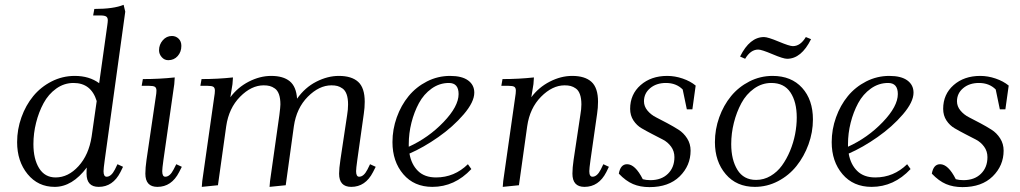

<svg xmlns="http://www.w3.org/2000/svg" viewBox="-20 -766 4220 794"><path d="M50.8 -178.2Q50.8 -231 68.6 -280.8Q86.4 -330.6 117.4 -368.4Q148.4 -406.2 193.4 -429.2Q238.3 -452.1 289.1 -452.1Q349.1 -452.1 390.1 -421.9L423.8 -662.1Q425.8 -675.8 425.8 -682.1Q425.8 -693.4 418.9 -697.8Q412.1 -702.1 395 -702.1H365.2L370.1 -729Q450.2 -729 491.2 -746.1L498 -717.8L413.1 -104Q408.2 -68.8 408.2 -58.1Q408.2 -35.2 420.9 -35.2Q439.9 -35.2 455.1 -64.9L465.8 -86.9L488.8 -76.2L478 -54.2Q446.8 6.8 388.2 6.8Q337.9 6.8 337.9 -47.9Q337.9 -64.5 338.9 -73.2Q278.8 6.8 206.1 6.8Q137.2 6.8 94 -46.1Q50.8 -99.1 50.8 -178.2ZM118.2 -169.9Q118.2 -108.4 141.8 -70.3Q165.5 -32.2 210 -32.2Q262.2 -32.2 304.7 -78.9Q347.2 -125.5 358.9 -201.2L379.9 -348.1Q356.9 -422.9 284.2 -422.9Q245.1 -422.9 212.6 -399.7Q180.2 -376.5 160.2 -339.4Q140.1 -302.2 129.2 -258.3Q118.2 -214.4 118.2 -169.9Z M565.9 -411.1 570.8 -439Q639.6 -439 702.6 -445.8L700.7 -418L655.8 -104Q650.9 -68.8 650.9 -58.1Q650.9 -35.2 663.6 -35.2Q682.6 -35.2 697.8 -64.9L709 -86.9L731.9 -76.2L720.7 -54.2Q689.5 6.8 630.9 6.8Q581.1 6.8 581.1 -47.9Q581.1 -71.8 585.9 -105L624 -363.8Q627 -380.9 627 -391.1Q627 -402.8 620.6 -407Q614.3 -411.1 596.7 -411.1ZM637.7 -558.1Q637.7 -581.5 653.1 -599.4Q668.5 -617.2 690.9 -617.2Q707 -617.2 718.5 -606.2Q730 -595.2 730 -576.2Q730 -551.3 714.8 -534.2Q699.7 -517.1 675.8 -517.1Q659.7 -517.1 648.7 -529.8Q637.7 -542.5 637.7 -558.1Z M808.6 -411.1 813.5 -439Q880.4 -439 943.4 -445.8L941.4 -418L932.6 -363.8Q962.9 -404.8 1009 -428.5Q1055.2 -452.1 1101.6 -452.1Q1150.9 -452.1 1178 -430.2Q1205.1 -408.2 1208.5 -357.9Q1241.2 -404.3 1288.1 -428.2Q1335 -452.1 1381.3 -452.1Q1434.1 -452.1 1461.2 -427.5Q1488.3 -402.8 1488.3 -345.2Q1488.3 -320.3 1484.4 -294.9L1457.5 -104Q1452.6 -68.8 1452.6 -58.1Q1452.6 -35.2 1465.3 -35.2Q1484.4 -35.2 1499.5 -64.9L1510.3 -86.9L1533.7 -76.2L1522.5 -54.2Q1491.2 6.8 1432.6 6.8Q1382.3 6.8 1382.3 -47.9Q1382.3 -68.4 1387.7 -105L1415.5 -290Q1419.4 -313 1419.4 -334Q1419.4 -358.9 1413.6 -375.5Q1407.7 -392.1 1396.7 -399.9Q1385.7 -407.7 1375.2 -410.4Q1364.7 -413.1 1350.6 -413.1Q1299.8 -413.1 1252.9 -366Q1206.1 -318.8 1195.3 -244.1L1161.6 0L1094.7 6.8L1096.7 -17.1L1135.3 -290Q1139.6 -324.2 1139.6 -334Q1139.6 -358.9 1133.8 -375.5Q1127.9 -392.1 1116.9 -399.9Q1106 -407.7 1095.2 -410.4Q1084.5 -413.1 1070.3 -413.1Q1019.5 -413.1 972.9 -366Q926.3 -318.8 915.5 -244.1L881.3 0L814.5 6.8L816.4 -17.1L865.7 -363.8Q868.7 -380.9 868.7 -391.1Q868.7 -402.8 862.3 -407Q856 -411.1 838.4 -411.1Z M1603 -178.2Q1603 -231 1620.8 -280.8Q1638.7 -330.6 1669.7 -368.4Q1700.7 -406.2 1745.6 -429.2Q1790.5 -452.1 1841.3 -452.1Q1890.6 -452.1 1916 -433.3Q1941.4 -414.6 1941.4 -382.8Q1941.4 -344.2 1897.5 -293Q1853.5 -241.7 1792.5 -199Q1731.4 -156.2 1673.3 -130.9Q1681.2 -85.9 1708.5 -59.1Q1735.8 -32.2 1783.2 -32.2Q1858.9 -32.2 1915 -86.9L1929.2 -66.9Q1860.4 6.8 1768.1 6.8Q1692.4 6.8 1647.7 -45.7Q1603 -98.1 1603 -178.2ZM1670.4 -159.2Q1752 -196.3 1814.2 -261.2Q1876.5 -326.2 1876.5 -377Q1876.5 -422.9 1836.4 -422.9Q1797.4 -422.9 1764.9 -399.7Q1732.4 -376.5 1712.4 -339.4Q1692.4 -302.2 1681.4 -258.3Q1670.4 -214.4 1670.4 -169.9Z M2053.2 -411.1 2058.1 -439Q2125 -439 2188 -445.8L2186 -418L2177.2 -363.8Q2207.5 -404.8 2253.7 -428.5Q2299.8 -452.1 2346.2 -452.1Q2398.9 -452.1 2426 -427.5Q2453.1 -402.8 2453.1 -345.2Q2453.1 -320.3 2449.2 -294.9L2421.9 -104Q2417 -68.8 2417 -58.1Q2417 -35.2 2430.2 -35.2Q2449.2 -35.2 2464.4 -64.9L2475.1 -86.9L2498 -76.2L2487.3 -54.2Q2456.1 6.8 2397 6.8Q2347.2 6.8 2347.2 -47.9Q2347.2 -71.8 2352.1 -105L2379.9 -290Q2384.3 -315.4 2384.3 -334Q2384.3 -358.9 2378.4 -375.5Q2372.6 -392.1 2361.6 -399.9Q2350.6 -407.7 2339.8 -410.4Q2329.1 -413.1 2314.9 -413.1Q2264.2 -413.1 2217.5 -366Q2170.9 -318.8 2160.2 -244.1L2126 0L2059.1 6.8L2061 -17.1L2110.4 -363.8Q2113.3 -380.9 2113.3 -391.1Q2113.3 -402.8 2106.9 -407Q2100.6 -411.1 2083 -411.1Z M2539.1 -47.9Q2545.9 -86.9 2573.2 -86.9Q2606.9 -86.9 2638.2 -24.9Q2651.4 -21 2669.9 -21Q2715.3 -21 2742.2 -47.4Q2769 -73.7 2769 -116.2Q2769 -140.6 2755.4 -159.4Q2741.7 -178.2 2721.4 -188.7Q2701.2 -199.2 2677.5 -211.4Q2653.8 -223.6 2633.5 -235.4Q2613.3 -247.1 2599.6 -267.8Q2585.9 -288.6 2585.9 -315.9Q2585.9 -376 2629.2 -414.1Q2672.4 -452.1 2739.3 -452.1Q2771 -452.1 2803 -441.2Q2835 -430.2 2856.9 -412.1L2843.3 -314H2820.3L2803.2 -396Q2776.4 -422.9 2733.9 -422.9Q2694.3 -422.9 2668.7 -401.4Q2643.1 -379.9 2643.1 -347.2Q2643.1 -326.2 2657.5 -308.8Q2671.9 -291.5 2693.1 -280.8Q2714.4 -270 2739.5 -256.6Q2764.6 -243.2 2785.9 -229.7Q2807.1 -216.3 2821.5 -193.8Q2835.9 -171.4 2835.9 -143.1Q2835.9 -81.1 2790.8 -36.6Q2745.6 7.8 2666 7.8Q2627.4 7.8 2597.7 -4.9Q2567.9 -17.6 2539.1 -47.9Z M2936.5 -178.2Q2936.5 -231 2954.3 -280.8Q2972.2 -330.6 3003.2 -368.4Q3034.2 -406.2 3079.1 -429.2Q3124 -452.1 3174.8 -452.1Q3252.4 -452.1 3297.1 -402.8Q3341.8 -353.5 3341.8 -272Q3341.8 -219.2 3323.5 -168.9Q3305.2 -118.7 3273.9 -79.6Q3242.7 -40.5 3197.5 -16.8Q3152.3 6.8 3101.6 6.8Q3025.9 6.8 2981.2 -45.7Q2936.5 -98.1 2936.5 -178.2ZM3003.9 -169.9Q3003.9 -105.5 3029.5 -63.7Q3055.2 -22 3106.9 -22Q3138.7 -22 3166.5 -38.3Q3194.3 -54.7 3213.6 -81.3Q3232.9 -107.9 3247.1 -141.8Q3261.2 -175.8 3268.1 -211.2Q3274.9 -246.6 3274.9 -279.8Q3274.9 -344.7 3248.8 -383.8Q3222.7 -422.9 3169.9 -422.9Q3130.9 -422.9 3098.4 -399.7Q3065.9 -376.5 3045.9 -339.4Q3025.9 -302.2 3014.9 -258.3Q3003.9 -214.4 3003.9 -169.9ZM3040.5 -532.2Q3080.6 -612.8 3139.6 -612.8Q3155.3 -612.8 3200.2 -594Q3245.1 -575.2 3258.8 -575.2Q3290 -575.2 3312.5 -612.8L3334 -604Q3293.9 -522.9 3234.9 -522.9Q3219.2 -522.9 3174.3 -542Q3129.4 -561 3115.7 -561Q3084 -561 3061.5 -522.9Z M3419.4 -178.2Q3419.4 -231 3437.3 -280.8Q3455.1 -330.6 3486.1 -368.4Q3517.1 -406.2 3562 -429.2Q3606.9 -452.1 3657.7 -452.1Q3707 -452.1 3732.4 -433.3Q3757.8 -414.6 3757.8 -382.8Q3757.8 -344.2 3713.9 -293Q3669.9 -241.7 3608.9 -199Q3547.9 -156.2 3489.7 -130.9Q3497.6 -85.9 3524.9 -59.1Q3552.2 -32.2 3599.6 -32.2Q3675.3 -32.2 3731.4 -86.9L3745.6 -66.9Q3676.8 6.8 3584.5 6.8Q3508.8 6.8 3464.1 -45.7Q3419.4 -98.1 3419.4 -178.2ZM3486.8 -159.2Q3568.4 -196.3 3630.6 -261.2Q3692.9 -326.2 3692.9 -377Q3692.9 -422.9 3652.8 -422.9Q3613.8 -422.9 3581.3 -399.7Q3548.8 -376.5 3528.8 -339.4Q3508.8 -302.2 3497.8 -258.3Q3486.8 -214.4 3486.8 -169.9Z M3833.5 -47.9Q3840.3 -86.9 3867.7 -86.9Q3901.4 -86.9 3932.6 -24.9Q3945.8 -21 3964.4 -21Q4009.8 -21 4036.6 -47.4Q4063.5 -73.7 4063.5 -116.2Q4063.5 -140.6 4049.8 -159.4Q4036.1 -178.2 4015.9 -188.7Q3995.6 -199.2 3971.9 -211.4Q3948.2 -223.6 3928 -235.4Q3907.7 -247.1 3894 -267.8Q3880.4 -288.6 3880.4 -315.9Q3880.4 -376 3923.6 -414.1Q3966.8 -452.1 4033.7 -452.1Q4065.4 -452.1 4097.4 -441.2Q4129.4 -430.2 4151.4 -412.1L4137.7 -314H4114.7L4097.7 -396Q4070.8 -422.9 4028.3 -422.9Q3988.8 -422.9 3963.1 -401.4Q3937.5 -379.9 3937.5 -347.2Q3937.5 -326.2 3951.9 -308.8Q3966.3 -291.5 3987.5 -280.8Q4008.8 -270 4033.9 -256.6Q4059.1 -243.2 4080.3 -229.7Q4101.6 -216.3 4116 -193.8Q4130.4 -171.4 4130.4 -143.1Q4130.4 -81.1 4085.2 -36.6Q4040 7.8 3960.4 7.8Q3921.9 7.8 3892.1 -4.9Q3862.3 -17.6 3833.5 -47.9Z"/></svg>

Font: Dihjauti S
Style: Italic
Weight: 400
Italic angle: -9°
Designer: T. Christopher White
Version: Version 3.0.0